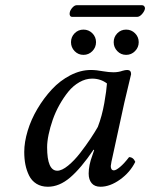

<svg xmlns="http://www.w3.org/2000/svg" viewBox="-20 -708 577 738"><path d="M356 -220.2Q372.1 -261.7 380.9 -311.8Q389.6 -361.8 391.1 -387.2Q366.7 -405.8 334 -405.8Q309.1 -405.8 285.2 -392.1Q261.2 -378.4 242.9 -356Q224.6 -333.5 208.7 -305.2Q192.9 -276.9 182.6 -247.3Q172.4 -217.8 166.7 -190.4Q161.1 -163.1 161.1 -142.1Q161.1 -51.8 200.2 -51.8Q217.8 -51.8 241.7 -71.3Q265.6 -90.8 288.1 -119.9Q310.5 -148.9 327.6 -174.6Q344.7 -200.2 356 -220.2ZM469.2 -439Q483.9 -439 483.9 -422.9Q481.4 -413.1 458 -314L416 -121.1Q405.8 -76.7 405.8 -69.8Q405.8 -53.2 418 -53.2Q425.8 -53.2 441.4 -66.2Q457 -79.1 476.1 -104Q492.2 -104 500 -85.9Q480 -45.4 441.4 -17.8Q402.8 9.8 366.2 9.8Q343.8 9.8 332.3 -3.9Q320.8 -17.6 320.8 -41Q320.8 -72.8 335 -110.8L341.8 -130.9L339.8 -132.8Q291 -61 249.5 -25.6Q208 9.8 164.1 9.8Q138.7 9.8 120.1 -1.7Q101.6 -13.2 91.8 -33.2Q82 -53.2 77.6 -75.4Q73.2 -97.7 73.2 -124Q73.2 -161.6 86.4 -205.3Q99.6 -249 124 -290Q148.4 -331.1 179.4 -364.5Q210.4 -397.9 250 -418.5Q289.6 -439 329.1 -439Q350.6 -439 376 -434.1Q398.9 -430.2 416 -430.2Q435.5 -430.2 451.2 -436Q461.4 -439 469.2 -439ZM266.8 -511.5Q252.9 -525.9 252.9 -545.9Q252.9 -565.9 266.8 -580.1Q280.8 -594.2 300.8 -594.2Q320.8 -594.2 335 -580.1Q349.1 -565.9 349.1 -545.9Q349.1 -525.9 335 -511.5Q320.8 -497.1 300.8 -497.1Q280.8 -497.1 266.8 -511.5ZM506.8 -643.1H257.8Q251.5 -643.1 249 -648.2Q246.6 -653.3 248 -659.2Q249.5 -668.9 258.1 -678.5Q266.6 -688 274.9 -688H524.9Q531.7 -688 534.9 -683.3Q538.1 -678.7 537.1 -673.8Q534.7 -663.6 525.4 -653.3Q516.1 -643.1 506.8 -643.1ZM430.9 -511.5Q417 -525.9 417 -545.9Q417 -565.9 430.9 -580.1Q444.8 -594.2 464.8 -594.2Q484.9 -594.2 499 -580.1Q513.2 -565.9 513.2 -545.9Q513.2 -525.9 499 -511.5Q484.9 -497.1 464.8 -497.1Q444.8 -497.1 430.9 -511.5Z"/></svg>

Font: Common Serif News
Style: Italic
Weight: 450
Italic angle: -12°
Designer: Philipp H. Poll, Khaled Hosny
Foundry: Stefan Peev, Context Ltd.
Version: Version 1.026